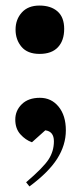

<svg xmlns="http://www.w3.org/2000/svg" viewBox="-20 -515 302 691"><path d="M86 156 74 141Q136 88 155 58.5Q174 29 174 -6.5Q174 -42 143 -46L95 -3Q72 -11 53.5 -31.5Q35 -52 35 -84.5Q35 -117 58.5 -140Q82 -163 123.5 -163Q165 -163 191 -131Q217 -99 217 -46Q217 7 186 56Q155 105 86 156ZM122.5 -321Q79 -321 57.5 -346.5Q36 -372 36 -408.5Q36 -445 58.5 -470Q81 -495 122 -495Q163 -495 187 -474Q211 -453 211 -411Q211 -369 188.5 -345Q166 -321 122.5 -321Z"/></svg>

Font: Abril Fatface
Style: Regular
Weight: 400
Designer: Veronika Burian, Jos Scaglione
Foundry: TypeTogether
Version: Version 1.001